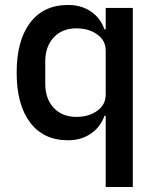

<svg xmlns="http://www.w3.org/2000/svg" viewBox="-20 -552 632 772"><path d="M405 -86H400Q383 -40 344.5 -14Q306 12 254 12Q155 12 101 -59.5Q47 -131 47 -260Q47 -389 101 -460.5Q155 -532 254 -532Q306 -532 344.5 -506.5Q383 -481 400 -434H405V-520H514V200H405ZM287 -82Q337 -82 371 -106.5Q405 -131 405 -171V-349Q405 -389 371 -413.5Q337 -438 287 -438Q230 -438 196 -401.5Q162 -365 162 -305V-215Q162 -155 196 -118.5Q230 -82 287 -82Z"/></svg>

Font: IBM Plex Arabic Medium
Style: Regular
Weight: 500
Designer: Mike Abbink, Paul van der Laan, Pieter van Rosmalen, Wael Morcos, Khajak Apelian
Foundry: Bold Monday
Version: Version 1.0